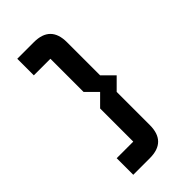

<svg xmlns="http://www.w3.org/2000/svg" viewBox="-172 -642 600 600"><g transform="rotate(-45 128.0 -341.5)"><path d="M183.1 -524.9V-378.4L219.7 -341.8L183.1 -305.2V-158.7Q183.1 -85.4 109.9 -85.4H36.6V-158.7H109.9V-305.2L146.5 -341.8L109.9 -378.4V-524.9H36.6V-598.1H109.9Q183.1 -598.1 183.1 -524.9Z"/></g></svg>

Font: BabelStone Khitan Seal Glyphs
Style: Regular
Weight: 400
Designer: Andrew West
Foundry: BabelStone
Version: Version 1.004